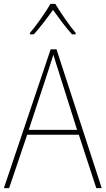

<svg xmlns="http://www.w3.org/2000/svg" viewBox="-20 -969 544 989"><path d="M265 -949H240C216 -907 166 -836 134 -799V-792H154C187 -828 226 -880 253 -918C281 -879 318 -828 351 -792H370V-799C342 -832 290 -906 265 -949ZM476 0H504L271 -715H241L0 0H27L120 -275H386ZM282 -601 377 -300H128L227 -600C236 -630 246 -657 255 -687C265 -653 274 -627 282 -601Z"/></svg>

Font: Noto Sans Arabic UI SmCn Th
Style: Regular
Weight: 100
Width: 4
Designer: Monotype Design Team, Nadine Chahine and Nizar Qandah
Foundry: Monotype Imaging Inc.
Version: Version 2.010